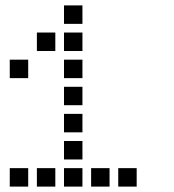

<svg xmlns="http://www.w3.org/2000/svg" viewBox="-20 -704 640 708"><path d="M217 -684Q216 -684 216 -684Q216 -684 216 -683V-617Q216 -616 216 -616Q216 -616 217 -616H283Q284 -616 284 -616Q284 -616 284 -617V-683Q284 -684 284 -684Q284 -684 283 -684ZM117 -584Q116 -584 116 -584Q116 -584 116 -583V-517Q116 -516 116 -516Q116 -516 117 -516H183Q184 -516 184 -516Q184 -516 184 -517V-583Q184 -584 184 -584Q184 -584 183 -584ZM217 -584Q216 -584 216 -584Q216 -584 216 -583V-517Q216 -516 216 -516Q216 -516 217 -516H283Q284 -516 284 -516Q284 -516 284 -517V-583Q284 -584 284 -584Q284 -584 283 -584ZM17 -484Q16 -484 16 -484Q16 -484 16 -483V-417Q16 -416 16 -416Q16 -416 17 -416H83Q84 -416 84 -416Q84 -416 84 -417V-483Q84 -484 84 -484Q84 -484 83 -484ZM217 -484Q216 -484 216 -484Q216 -484 216 -483V-417Q216 -416 216 -416Q216 -416 217 -416H283Q284 -416 284 -416Q284 -416 284 -417V-483Q284 -484 284 -484Q284 -484 283 -484ZM217 -384Q216 -384 216 -384Q216 -384 216 -383V-317Q216 -316 216 -316Q216 -316 217 -316H283Q284 -316 284 -316Q284 -316 284 -317V-383Q284 -384 284 -384Q284 -384 283 -384ZM217 -284Q216 -284 216 -284Q216 -284 216 -283V-217Q216 -216 216 -216Q216 -216 217 -216H283Q284 -216 284 -216Q284 -216 284 -217V-283Q284 -284 284 -284Q284 -284 283 -284ZM217 -184Q216 -184 216 -184Q216 -184 216 -183V-117Q216 -116 216 -116Q216 -116 217 -116H283Q284 -116 284 -116Q284 -116 284 -117V-183Q284 -184 284 -184Q284 -184 283 -184ZM17 -84Q16 -84 16 -84Q16 -84 16 -83V-17Q16 -16 16 -16Q16 -16 17 -16H83Q84 -16 84 -16Q84 -16 84 -17V-83Q84 -84 84 -84Q84 -84 83 -84ZM117 -84Q116 -84 116 -84Q116 -84 116 -83V-17Q116 -16 116 -16Q116 -16 117 -16H183Q184 -16 184 -16Q184 -16 184 -17V-83Q184 -84 184 -84Q184 -84 183 -84ZM217 -84Q216 -84 216 -84Q216 -84 216 -83V-17Q216 -16 216 -16Q216 -16 217 -16H283Q284 -16 284 -16Q284 -16 284 -17V-83Q284 -84 284 -84Q284 -84 283 -84ZM317 -84Q316 -84 316 -84Q316 -84 316 -83V-17Q316 -16 316 -16Q316 -16 317 -16H383Q384 -16 384 -16Q384 -16 384 -17V-83Q384 -84 384 -84Q384 -84 383 -84ZM417 -84Q416 -84 416 -84Q416 -84 416 -83V-17Q416 -16 416 -16Q416 -16 417 -16H483Q484 -16 484 -16Q484 -16 484 -17V-83Q484 -84 484 -84Q484 -84 483 -84Z"/></svg>

Font: Doto Black SemiBold
Style: Regular
Weight: 600
Monospace: yes
Version: Version 1.000